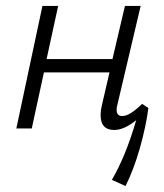

<svg xmlns="http://www.w3.org/2000/svg" viewBox="-20 -433 551 647"><path d="M480 -69Q472 -7 451.5 65.5Q431 138 403 194L357 173Q403 95 439 -28Q398 5 365 5Q319 5 319 -45Q319 -61 323 -77L349 -189H128L87 0H35L123 -413H176L137 -234H359L401 -413H454L376 -82Q373 -72 373 -63Q373 -42 392 -42Q405 -42 421 -52Q437 -62 459 -83Z"/></svg>

Font: Ysabeau Semilight
Style: Italic
Weight: 300
Italic angle: -12°
Designer: Christian Thalmann (Catharsis Fonts)
Version: Version 0.003